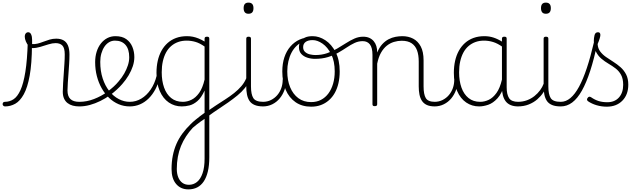

<svg xmlns="http://www.w3.org/2000/svg" viewBox="-94 -795 4905 1465"><path d="M-55 17Q-64 17 -69 11.5Q-74 6 -74 -0.5Q-74 -7 -70 -12.5Q-66 -18 -57 -18Q-21 -18 9 -37.5Q39 -57 62 -107Q85 -157 99.5 -247Q114 -337 118 -478L150 -450Q149 -309 132.5 -218Q116 -127 87.5 -75.5Q59 -24 22.5 -3.5Q-14 17 -55 17ZM510 17Q484 17 461.5 11Q439 5 421.5 -8.5Q404 -22 394.5 -43.5Q385 -65 385 -95Q385 -124 387.5 -159.5Q390 -195 392.5 -233.5Q395 -272 397.5 -309.5Q400 -347 400 -380Q400 -429 382 -447.5Q364 -466 330 -466Q306 -466 275.5 -456.5Q245 -447 214 -437.5Q183 -428 154 -428Q139 -428 125.5 -443Q112 -458 103.5 -478.5Q95 -499 95 -515Q95 -525 98 -532.5Q101 -540 107 -544.5Q113 -549 121 -549Q136 -549 143.5 -532.5Q151 -516 151 -491Q151 -483 151 -475Q151 -467 151 -459Q172 -457 193.5 -462.5Q215 -468 238 -477Q261 -486 285 -493Q309 -500 335 -500Q368 -500 390.5 -487.5Q413 -475 424.5 -448Q436 -421 436 -379Q436 -344 433.5 -307Q431 -270 428.5 -233.5Q426 -197 423.5 -164.5Q421 -132 421 -105Q421 -60 443.5 -39Q466 -18 510 -18Q519 -18 523.5 -12.5Q528 -7 528 -0.5Q528 6 523.5 11.5Q519 17 510 17Z M512 17Q503 17 498 11.5Q493 6 493 -0.5Q493 -7 498 -12.5Q503 -18 512 -18Q568 -18 623.5 -39.5Q679 -61 726 -95Q731 -98 736 -96Q741 -94 745 -89Q749 -84 750 -78Q751 -72 746 -69Q711 -44 671.5 -24.5Q632 -5 591.5 6Q551 17 512 17Z M729 -98Q752 -115 773 -134Q794 -153 812 -175Q837 -204 854.5 -235Q872 -266 882 -297Q892 -328 892 -358Q892 -420 863.5 -452.5Q835 -485 783 -485Q774 -485 769.5 -490Q765 -495 766 -502Q767 -509 772.5 -514Q778 -519 787 -519Q838 -519 869.5 -496.5Q901 -474 916 -437.5Q931 -401 931 -359Q931 -325 919.5 -290Q908 -255 887.5 -220.5Q867 -186 839 -154Q820 -132 797 -111Q774 -90 749 -71Z M896 17Q851 17 811 0Q771 -17 738.5 -48Q706 -79 682 -121.5Q658 -164 645 -214.5Q632 -265 632 -321Q632 -364 643.5 -400.5Q655 -437 676 -463.5Q697 -490 725 -504.5Q753 -519 787 -519Q796 -519 800.5 -514Q805 -509 804 -502Q803 -495 797.5 -490Q792 -485 783 -485Q759 -485 738.5 -473Q718 -461 703 -439Q688 -417 679.5 -387.5Q671 -358 671 -323Q671 -253 689.5 -196.5Q708 -140 740 -100Q772 -60 812.5 -39Q853 -18 896 -18Q943 -18 984 -42.5Q1025 -67 1055.5 -111.5Q1086 -156 1101 -216Q1103 -224 1109.5 -225.5Q1116 -227 1121.5 -222.5Q1127 -218 1125 -208Q1114 -156 1092 -114.5Q1070 -73 1040 -43.5Q1010 -14 973.5 1.5Q937 17 896 17Z M1343 650Q1285 650 1250 609Q1215 568 1215 495Q1215 440 1224.5 392.5Q1234 345 1252 303.5Q1270 262 1297.5 224.5Q1325 187 1361 152Q1378 135 1396.5 120Q1415 105 1433 91Q1451 77 1467 66V-104Q1442 -49 1412 -23.5Q1382 2 1351.5 9.5Q1321 17 1293 17Q1238 17 1194 -13Q1150 -43 1125 -100.5Q1100 -158 1100 -239Q1100 -288 1109.5 -330.5Q1119 -373 1138 -407.5Q1157 -442 1185 -467Q1213 -492 1250 -505.5Q1287 -519 1333 -519Q1357 -519 1378.5 -514.5Q1400 -510 1422 -501Q1444 -492 1467 -478V-500Q1467 -508 1471.5 -511.5Q1476 -515 1486 -515Q1495 -515 1499 -511.5Q1503 -508 1503 -500V405Q1503 467 1492 513Q1481 559 1460.5 589.5Q1440 620 1410.5 635Q1381 650 1343 650ZM1348 615Q1382 615 1409 593.5Q1436 572 1451.5 527Q1467 482 1467 416V112Q1454 120 1439 131Q1424 142 1408.5 154Q1393 166 1377 180Q1349 210 1326 245Q1303 280 1287 319Q1271 358 1263 402Q1255 446 1255 494Q1255 530 1266 557.5Q1277 585 1297.5 600Q1318 615 1348 615ZM1301 -18Q1334 -18 1366.5 -33.5Q1399 -49 1425.5 -86Q1452 -123 1467 -188V-440Q1430 -466 1397 -475.5Q1364 -485 1330 -485Q1295 -485 1265.5 -474.5Q1236 -464 1212.5 -444Q1189 -424 1173 -394.5Q1157 -365 1148.5 -327Q1140 -289 1140 -243Q1140 -178 1158 -127Q1176 -76 1212 -47Q1248 -18 1301 -18Z M1497 90Q1492 93 1487 90.5Q1482 88 1479.5 82Q1477 76 1478 69Q1479 62 1484 58Q1519 32 1555 8.5Q1591 -15 1626 -37.5Q1661 -60 1692.5 -85Q1724 -110 1748 -138Q1772 -166 1786 -200Q1792 -214 1799 -214.5Q1806 -215 1810 -207.5Q1814 -200 1810 -188Q1798 -153 1774.5 -123.5Q1751 -94 1718 -67Q1685 -40 1648 -14Q1611 12 1572 37.5Q1533 63 1497 90Z M1915 17Q1875 17 1849 6Q1823 -5 1809.5 -25.5Q1796 -46 1790.5 -74Q1785 -102 1785 -136V-500Q1785 -508 1789.5 -511.5Q1794 -515 1802 -515Q1812 -515 1816.5 -511.5Q1821 -508 1821 -500V-136Q1821 -75 1839 -46.5Q1857 -18 1915 -18Q1922 -18 1925 -12.5Q1928 -7 1928 -0.5Q1928 6 1925 11.5Q1922 17 1915 17ZM1802 -690Q1783 -690 1774 -701Q1765 -712 1765 -733Q1765 -754 1774 -764.5Q1783 -775 1802 -775Q1821 -775 1830.5 -764.5Q1840 -754 1840 -733Q1840 -711 1830.5 -700.5Q1821 -690 1802 -690Z M1912 17Q1903 17 1898 11.5Q1893 6 1893 -0.5Q1893 -7 1898 -12.5Q1903 -18 1912 -18Q1946 -18 1974 -32Q2002 -46 2022 -69.5Q2042 -93 2052.5 -123Q2063 -153 2063 -186Q2063 -196 2070 -199.5Q2077 -203 2083.5 -199.5Q2090 -196 2090 -186Q2090 -146 2077 -109.5Q2064 -73 2040.5 -44.5Q2017 -16 1984 0.5Q1951 17 1912 17Z M2280 19Q2211 19 2161.5 -15Q2112 -49 2086 -109.5Q2060 -170 2060 -250Q2060 -310 2076 -358Q2092 -406 2122 -440.5Q2152 -475 2192 -493Q2232 -511 2280 -511Q2286 -511 2288 -505.5Q2290 -500 2288 -494.5Q2286 -489 2280 -489Q2247 -489 2219 -477.5Q2191 -466 2168.5 -444.5Q2146 -423 2130.5 -393.5Q2115 -364 2106.5 -327.5Q2098 -291 2098 -250Q2098 -182 2120 -129Q2142 -76 2182.5 -46Q2223 -16 2280 -16Q2322 -16 2355 -33Q2388 -50 2411.5 -81.5Q2435 -113 2447.5 -156Q2460 -199 2460 -250Q2460 -328 2433 -381.5Q2406 -435 2367 -462Q2328 -489 2292 -489Q2283 -489 2278 -493.5Q2273 -498 2273 -504Q2273 -510 2278 -514.5Q2283 -519 2292 -519Q2341 -519 2388.5 -488Q2436 -457 2467 -397Q2498 -337 2498 -250Q2498 -202 2488.5 -160.5Q2479 -119 2460.5 -86Q2442 -53 2415 -29.5Q2388 -6 2354.5 6.5Q2321 19 2280 19Z M2309 -346Q2279 -346 2251 -355Q2223 -364 2205 -383.5Q2187 -403 2187 -435Q2187 -460 2198 -478.5Q2209 -497 2232 -508Q2255 -519 2291 -519Q2300 -519 2305 -514.5Q2310 -510 2310 -504Q2310 -498 2305 -493.5Q2300 -489 2291 -489Q2257 -489 2238 -475Q2219 -461 2219 -435Q2219 -412 2234 -398.5Q2249 -385 2271 -380Q2293 -375 2312 -375Q2361 -375 2401.5 -389Q2442 -403 2478 -424Q2514 -445 2546.5 -466Q2579 -487 2611 -501Q2643 -515 2677 -515Q2686 -515 2690.5 -510Q2695 -505 2694 -498Q2693 -491 2687.5 -486Q2682 -481 2673 -481Q2641 -481 2612 -467.5Q2583 -454 2552.5 -433.5Q2522 -413 2487 -393Q2452 -373 2408.5 -359.5Q2365 -346 2309 -346Z M3225 17Q3187 17 3163 6Q3139 -5 3125.5 -25.5Q3112 -46 3106.5 -74Q3101 -102 3101 -136V-326Q3101 -376 3088 -411Q3075 -446 3046.5 -465Q3018 -484 2971 -484Q2941 -484 2911.5 -475Q2882 -466 2857 -446Q2832 -426 2813 -392.5Q2794 -359 2784 -309V0Q2784 8 2779.5 11.5Q2775 15 2765 15Q2756 15 2752 11.5Q2748 8 2748 0V-376Q2748 -431 2728.5 -456Q2709 -481 2674 -481Q2665 -481 2660.5 -486Q2656 -491 2656.5 -498Q2657 -505 2662 -510Q2667 -515 2676 -515Q2704 -515 2724 -506Q2744 -497 2757.5 -481Q2771 -465 2777.5 -443.5Q2784 -422 2784 -397V-394Q2800 -433 2822.5 -457.5Q2845 -482 2871 -495.5Q2897 -509 2924 -514Q2951 -519 2976 -519Q3022 -519 3058.5 -500Q3095 -481 3116.5 -440.5Q3138 -400 3138 -334V-136Q3138 -75 3155 -46.5Q3172 -18 3225 -18Q3232 -18 3235.5 -12.5Q3239 -7 3239 -0.5Q3239 6 3235.5 11.5Q3232 17 3225 17Z M3221 17Q3212 17 3207 11.5Q3202 6 3202 -0.5Q3202 -7 3207 -12.5Q3212 -18 3221 -18Q3255 -18 3283 -32Q3311 -46 3331 -69.5Q3351 -93 3361.5 -123Q3372 -153 3372 -186Q3372 -196 3379 -199.5Q3386 -203 3392.5 -199.5Q3399 -196 3399 -186Q3399 -146 3386 -109.5Q3373 -73 3349.5 -44.5Q3326 -16 3293 0.5Q3260 17 3221 17Z M3562 17Q3507 17 3463 -13Q3419 -43 3394 -100.5Q3369 -158 3369 -239Q3369 -288 3378.5 -330.5Q3388 -373 3407 -407.5Q3426 -442 3454 -467Q3482 -492 3519 -505.5Q3556 -519 3602 -519Q3639 -519 3672.5 -508Q3706 -497 3742 -474V-436Q3703 -464 3668.5 -474.5Q3634 -485 3599 -485Q3564 -485 3534.5 -474.5Q3505 -464 3481.5 -444Q3458 -424 3442 -394.5Q3426 -365 3417.5 -327Q3409 -289 3409 -243Q3409 -178 3427 -127Q3445 -76 3481 -47Q3517 -18 3570 -18Q3603 -18 3635.5 -33.5Q3668 -49 3694.5 -86Q3721 -123 3736 -188L3756 -154Q3736 -82 3702 -45Q3668 -8 3631 4.5Q3594 17 3562 17ZM3860 17Q3827 17 3803 7Q3779 -3 3764.5 -22Q3750 -41 3743 -68Q3736 -95 3736 -128V-500Q3736 -508 3740.5 -511.5Q3745 -515 3755 -515Q3764 -515 3768 -511.5Q3772 -508 3772 -500V-129Q3772 -74 3790.5 -46Q3809 -18 3860 -18Q3866 -18 3870 -12.5Q3874 -7 3874 -0.5Q3874 6 3871 11.5Q3868 17 3860 17Z M3856 17Q3847 17 3842 11.5Q3837 6 3837 -0.5Q3837 -7 3842 -12.5Q3847 -18 3856 -18Q3895 -18 3927 -30Q3959 -42 3984 -62Q4009 -82 4027 -106.5Q4045 -131 4054 -156Q4057 -165 4064.5 -165Q4072 -165 4077 -158.5Q4082 -152 4079 -143Q4070 -117 4051.5 -89Q4033 -61 4005.5 -37Q3978 -13 3940.5 2Q3903 17 3856 17Z M4184 17Q4144 17 4118 6Q4092 -5 4078.5 -25.5Q4065 -46 4059.5 -74Q4054 -102 4054 -136V-500Q4054 -508 4058.5 -511.5Q4063 -515 4071 -515Q4081 -515 4085.5 -511.5Q4090 -508 4090 -500V-136Q4090 -75 4108 -46.5Q4126 -18 4184 -18Q4191 -18 4194 -12.5Q4197 -7 4197 -0.5Q4197 6 4194 11.5Q4191 17 4184 17ZM4071 -690Q4052 -690 4043 -701Q4034 -712 4034 -733Q4034 -754 4043 -764.5Q4052 -775 4071 -775Q4090 -775 4099.5 -764.5Q4109 -754 4109 -733Q4109 -711 4099.5 -700.5Q4090 -690 4071 -690Z M4185 17Q4176 17 4171 11.5Q4166 6 4166 -0.5Q4166 -7 4171 -12.5Q4176 -18 4185 -18Q4224 -18 4258.5 -47Q4293 -76 4324 -133Q4355 -190 4383.5 -275.5Q4412 -361 4438 -473Q4440 -481 4447 -482Q4454 -483 4460 -479Q4466 -475 4464 -466Q4439 -345 4409.5 -254.5Q4380 -164 4346 -103.5Q4312 -43 4272 -13Q4232 17 4185 17Z M4536 19Q4496 19 4458.5 8Q4421 -3 4392 -23Q4386 -28 4385 -34.5Q4384 -41 4390 -48Q4395 -56 4401.5 -57Q4408 -58 4416 -53Q4445 -33 4474 -24Q4503 -15 4540 -15Q4596 -15 4628.5 -51Q4661 -87 4661 -148Q4661 -194 4645 -223.5Q4629 -253 4603.5 -272.5Q4578 -292 4549 -309Q4520 -326 4494.5 -347.5Q4469 -369 4453 -401Q4437 -433 4437 -484Q4437 -504 4442.5 -526.5Q4448 -549 4469 -549Q4478 -549 4482.5 -543.5Q4487 -538 4487 -528Q4487 -519 4481.5 -500.5Q4476 -482 4466 -459Q4468 -426 4485.5 -402.5Q4503 -379 4529.5 -360.5Q4556 -342 4585.5 -323.5Q4615 -305 4641 -282Q4667 -259 4683.5 -227Q4700 -195 4700 -149Q4700 -73 4655 -27Q4610 19 4536 19Z"/></svg>

Font: Playwrite BR Thin
Style: Regular
Weight: 250
Version: Version 1.003